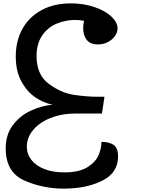

<svg xmlns="http://www.w3.org/2000/svg" viewBox="-20 -652 880 1145"><path d="M684 281Q684 374 599 420.5Q514 467 392 472L361 473Q235 473 124.5 424Q14 375 14 233Q14 151 56.5 94.5Q99 38 162.5 8.5Q226 -21 293 -28Q240 -38 190.5 -71.5Q141 -105 107.5 -166.5Q74 -228 74 -315Q74 -408 113.5 -479.5Q153 -551 227.5 -591.5Q302 -632 403 -632Q477 -632 541.5 -610.5Q606 -589 643.5 -554Q681 -519 681 -483Q681 -459 665.5 -437Q650 -415 623 -401Q596 -387 564 -387Q518 -387 497 -414.5Q476 -442 476 -484Q476 -505 481 -528Q453 -533 428 -533Q369 -533 316.5 -510.5Q264 -488 231 -439.5Q198 -391 198 -318Q198 -206 271 -152Q344 -98 420 -86.5Q496 -75 564 -75H603L588 25H432Q349 25 282 51.5Q215 78 177.5 123.5Q140 169 140 222Q140 267 167.5 302Q195 337 245.5 356.5Q296 376 364 376Q452 376 501.5 345Q551 314 568 273Q585 232 585 194Q631 194 657.5 212Q684 230 684 281Z"/></svg>

Font: Lemonada
Style: Regular
Weight: 400
Designer: Mohamed Gaber (Arabic) Eduardo Tunni (Latin)
Foundry: Kief Type Foundry
Version: Version 3.006